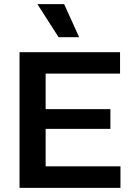

<svg xmlns="http://www.w3.org/2000/svg" viewBox="-20 -914 643 934"><path d="M75 0V-660H202V0ZM157 0V-105H566V0ZM157 -287V-383H517V-287ZM157 -556V-660H564V-556ZM265 -733 162 -894H292L365 -733Z"/></svg>

Font: Bricolage Grotesque SemiBold
Style: Regular
Weight: 600
Designer: Mathieu Triay
Foundry: Atelier Triay
Version: Version 1.000;gftools[0.9.30]